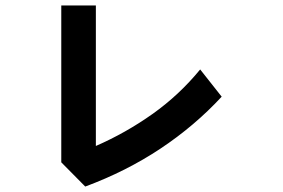

<svg xmlns="http://www.w3.org/2000/svg" viewBox="-20 -646 1040 705"><path d="M794 -291Q695 -184 569.5 -100.5Q444 -17 293 39L205 -50V-626H332V-110Q442 -158 540 -227.5Q638 -297 715 -391Z"/></svg>

Font: NanumGothicCoding
Style: Bold
Weight: 700
Monospace: yes
Designer: Kwon Bruce; Nicolas Noh; Sung-woo Choi; Go-un Cha; Soo-hyun Park;
Foundry: NHN Corporation
Version: Version 2.000;PS 1;hotconv 1.0.49;makeotf.lib2.0.14853